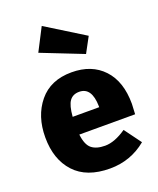

<svg xmlns="http://www.w3.org/2000/svg" viewBox="-157 -941 870 1054"><g transform="rotate(-20 278.5 -414.0)"><path d="M440 -707 392 -618 148 -714 216 -846ZM535 -275Q535 -269 532 -215H206Q213 -154 240.5 -131.5Q268 -109 319 -109Q375 -109 443 -156L515 -58Q423 18 302 18Q166 18 95.5 -58.5Q25 -135 25 -264Q25 -388 92 -469.5Q159 -551 282 -551Q399 -551 467 -478.5Q535 -406 535 -275ZM360 -319V-325Q358 -436 285 -436Q248 -436 229 -410Q210 -384 205 -319Z"/></g></svg>

Font: FiraGO ExtraBold
Style: Regular
Weight: 800
Designer: bBox Type
Foundry: bBox Type GmbH
Version: Version 1.001;PS 001.001;hotconv 1.0.88;makeotf.lib2.5.64775